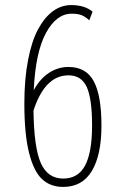

<svg xmlns="http://www.w3.org/2000/svg" viewBox="-20 -726 490 757"><path d="M250 -462Q319.5 -462 349.8 -405.5Q380 -349 380 -231Q380 -115 342.2 -52Q304.5 11 229 11Q178.5 11 145.5 -20Q112.5 -51 94.2 -124.8Q76 -198.5 76 -318Q76 -413.5 90.5 -488.8Q105 -564 130.2 -610.8Q155.5 -657.5 188.5 -681.8Q221.5 -706 260.5 -706Q314 -706 345 -680L332 -646Q316 -660.5 301.5 -666.2Q287 -672 262.5 -672Q202.5 -672 161.2 -596Q120 -520 113 -370.5Q138 -416 173.5 -439Q209 -462 250 -462ZM250 -429Q157 -429 112 -290Q114 -143 141.2 -82.5Q168.5 -22 229 -22Q288.5 -22 315.8 -74Q343 -126 343 -231Q343 -337 322 -383Q301 -429 250 -429Z"/></svg>

Font: League Mono Condensed Thin
Style: Regular
Weight: 100
Width: 1
Designer: Tyler Finck
Foundry: The League of Moveable Type / Tyler Finck
Version: Version 2.210